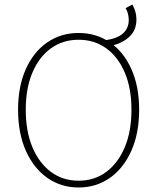

<svg xmlns="http://www.w3.org/2000/svg" viewBox="-20 -818 688 850"><path d="M479 -617 448 -640Q501 -648 525.5 -671Q550 -694 550 -730Q550 -741 547 -755Q544 -769 536 -782L566 -798Q575 -782 579.5 -765.5Q584 -749 584 -732Q584 -686 555 -657.5Q526 -629 479 -617ZM328 12Q250 12 189.5 -30.5Q129 -73 94.5 -150.5Q60 -228 60 -332Q60 -436 94.5 -512.5Q129 -589 189.5 -630.5Q250 -672 328 -672Q406 -672 466.5 -630.5Q527 -589 561.5 -512.5Q596 -436 596 -332Q596 -228 561.5 -150.5Q527 -73 466.5 -30.5Q406 12 328 12ZM328 -18Q398 -18 450.5 -57Q503 -96 532.5 -166.5Q562 -237 562 -332Q562 -427 532.5 -496.5Q503 -566 450.5 -604Q398 -642 328 -642Q258 -642 205.5 -604Q153 -566 123.5 -496.5Q94 -427 94 -332Q94 -237 123.5 -166.5Q153 -96 205.5 -57Q258 -18 328 -18Z"/></svg>

Font: Source Sans Variable
Style: Regular
Weight: 200
Designer: Paul D. Hunt
Foundry: Adobe Systems Incorporated
Version: Version 3.006;hotconv 1.0.111;makeotfexe 2.5.65597